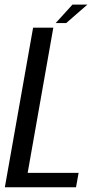

<svg xmlns="http://www.w3.org/2000/svg" viewBox="-40 -792 426 812"><path d="M-19.5 0 100 -675H185.5L77 -61H292.5L281.5 0ZM195.5 -694.5 266.5 -772.5H329.5L240 -694.5Z"/></svg>

Font: Anybody
Style: Italic
Weight: 400
Italic angle: -10°
Designer: Tyler Finck
Foundry: Etcetera Type Company
Version: Version 1.010; ttfautohint (v1.8.3) -l 8 -r 50 -G 200 -x 14 